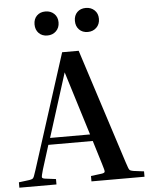

<svg xmlns="http://www.w3.org/2000/svg" viewBox="-65 -946 770 995"><g transform="rotate(-5 320.5 -449.0)"><path d="M188 -28V0H-5V-28L50 -35Q61 -37 66 -39.5Q71 -42 75 -52Q79 -62 86 -84L277 -680H363L555 -84Q562 -62 566 -52Q570 -42 575.5 -39.5Q581 -37 591 -35L646 -28V0H370V-28L425 -35Q441 -37 442.5 -43.5Q444 -50 433 -84L395 -208H164L125 -84Q115 -50 116 -43.5Q117 -37 133 -35ZM176 -243H384L281 -575ZM209 -773Q181 -773 164 -790.5Q147 -808 147 -836Q147 -864 164 -881Q181 -898 209 -898Q236 -898 254 -881Q272 -864 272 -836Q272 -808 254 -790.5Q236 -773 209 -773ZM419 -773Q391 -773 374 -790.5Q357 -808 357 -836Q357 -864 374 -881Q391 -898 419 -898Q446 -898 464 -881Q482 -864 482 -836Q482 -808 464 -790.5Q446 -773 419 -773Z"/></g></svg>

Font: Inria Serif
Style: Bold
Weight: 700
Designer: Black Foundry Team
Foundry: Black Foundry
Version: Version 1.000; ttfautohint (v1.8.3)